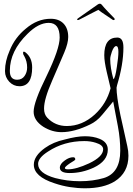

<svg xmlns="http://www.w3.org/2000/svg" viewBox="-20 -666 717 1033"><path d="M438 347Q397 347 355.5 340.5Q314 334 273 320Q162 284 162 220Q162 173 222 130Q267 98 327 85Q393 67 437 67Q482 67 516 81Q560 99 560 139Q560 200 484 236Q421 265 355 265Q302 265 302 236Q302 216 329 197Q352 180 374 180Q385 180 385 192Q385 196 357 212Q329 231 329 238Q329 245 346 245Q390 245 459 213Q535 177 535 137Q535 114 495 102Q467 93 434 93Q324 93 239 149Q185 183 185 216Q185 266 277 292Q308 300 341 304.5Q374 309 410 309Q446 309 478 304.5Q510 300 538 292Q627 265 627 145Q627 116 624 82.5Q621 49 614 12Q610 -10 603.5 -43Q597 -76 589 -120L532 -51Q515 -30 498 -17Q481 -4 466 3Q381 45 311 45Q260 45 213 16Q161 -18 161 -65Q161 -117 231 -258Q301 -403 301 -464Q301 -543 242 -543Q187 -543 128 -484Q33 -391 33 -286V-284Q33 -237 72 -237Q98 -237 112 -257Q126 -277 126 -303Q126 -336 111 -363Q104 -373 104 -381Q104 -388 108 -388Q112 -388 116 -385Q153 -357 153 -303Q153 -202 85 -202Q53 -202 30 -226Q7 -251 7 -282V-286Q7 -337 32 -394Q60 -464 119 -512Q181 -565 253 -565Q297 -565 322 -539Q347 -513 347 -467Q347 -434 326 -384Q315 -359 299 -321Q283 -283 261 -233Q239 -183 228 -145.5Q217 -108 217 -82Q217 -50 235 -32Q277 12 339 12Q422 12 490 -50Q553 -108 575 -191L554 -280Q548 -306 544.5 -328.5Q541 -351 541 -369Q541 -464 611 -464Q644 -464 644 -411Q644 -320 610 -208L607 -194Q607 -172 612 -135.5Q617 -99 628 -46Q633 -23 642.5 19Q652 61 665 121Q671 146 671 172Q671 263 597 310Q536 347 438 347ZM590 -240Q600 -244 609 -308Q613 -334 615 -353.5Q617 -373 617 -387Q617 -418 605 -418Q593 -418 582 -388Q578 -376 575.5 -366Q573 -356 573 -348Q573 -302 590 -240ZM399 -558Q395 -558 395 -562Q396 -565 402 -569L506 -642Q512 -646 517 -646Q520 -646 522 -645Q524 -644 526 -642Q540 -625 560 -604Q580 -583 594 -569Q597 -566 597 -563Q597 -558 591 -558Q587 -558 584 -561Q570 -571 547 -586Q524 -601 509 -613Q489 -603 458 -587Q427 -571 408 -561Q402 -558 399 -558Z"/></svg>

Font: Ole
Style: Regular
Weight: 400
Designer: Robert E. Leuschke
Foundry: Robert E. Leuschke
Version: Version 1.010; ttfautohint (v1.8.3)